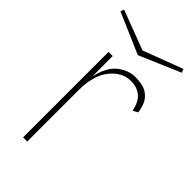

<svg xmlns="http://www.w3.org/2000/svg" viewBox="-201 -691 750 750"><g transform="rotate(45 174.5 -316.0)"><path d="M87 0V-472H110V-360Q125 -425 159.5 -451Q194 -477 230 -477Q274 -477 296 -462Q318 -447 326 -426Q334 -405 336 -387L316 -376Q307 -419 284.5 -436.5Q262 -454 230 -454Q181 -454 145.5 -409.5Q110 -365 110 -285V0ZM177 -544 8 -617 13 -632 177 -570 341 -632 347 -617Z"/></g></svg>

Font: Lil Grotesk Thin
Style: Regular
Weight: 100
Designer: Bastien Sozeau
Foundry: NBR — Bastien Sozeau
Version: Version 3.003; ttfautohint (v1.8.4.7-5d5b);gftools[0.9.33]